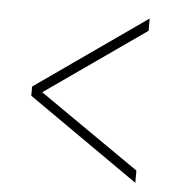

<svg xmlns="http://www.w3.org/2000/svg" viewBox="-42 -638 509 561"><g transform="rotate(5 212.5 -358.0)"><path d="M375 -117 50 -344V-371L375 -599V-563L81 -357L375 -153Z"/></g></svg>

Font: Noto Serif Ethiopic ExtraCondensed Thin
Style: Regular
Weight: 100
Width: 2
Designer: Monotype Design Team
Foundry: Monotype Imaging Inc.
Version: Version 2.102; ttfautohint (v1.8.4.7-5d5b)